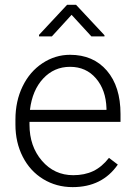

<svg xmlns="http://www.w3.org/2000/svg" viewBox="-20 -765 557 795"><path d="M280.8 9.8Q213.4 9.8 158.9 -23.4Q104.5 -56.6 74.2 -116Q43.9 -175.3 43.9 -249V-270Q43.9 -346.2 73.5 -407.2Q103 -468.3 155.8 -503.2Q208.5 -538.1 270 -538.1Q366.2 -538.1 422.6 -472.4Q479 -406.7 479 -293V-260.3H102.1V-249Q102.1 -159.2 153.6 -99.4Q205.1 -39.6 283.2 -39.6Q330.1 -39.6 366 -56.6Q401.9 -73.7 431.2 -111.3L467.8 -83.5Q403.3 9.8 280.8 9.8ZM270 -488.3Q204.1 -488.3 158.9 -439.9Q113.8 -391.6 104 -310.1H420.9V-316.4Q418.5 -392.6 377.4 -440.4Q336.4 -488.3 270 -488.3ZM412.6 -619.1V-614.3H358.4L276.4 -703.6L194.8 -614.3H141.6V-620.6L257.8 -745.1H294.9Z"/></svg>

Font: SteelSelectRoboto
Style: Regular
Weight: 300
Designer: Google
Version: Version 2.137; 2017